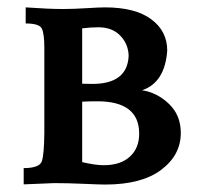

<svg xmlns="http://www.w3.org/2000/svg" viewBox="-20 -494 558 518"><path d="M263.7 3.9Q251 3.9 206.8 2Q162.6 0 126.5 0L43.9 3.4V-40.5Q86.9 -40.5 93 -59.3Q99.1 -78.1 99.6 -135.3V-365.2Q99.6 -403.3 92.8 -417Q85.9 -430.7 49.3 -430.7V-474.1Q111.3 -469.7 148.9 -469.7Q178.2 -469.7 212.9 -471.9Q247.6 -474.1 263.2 -474.1Q344.7 -474.1 387.9 -442.1Q431.2 -410.2 431.2 -357.4Q424.8 -271 363.3 -250.5Q404.3 -244.1 436 -213.6Q467.8 -183.1 467.8 -135.3Q467.8 -75.7 415 -35.9Q362.3 3.9 263.7 3.9ZM259.8 -48.3Q305.2 -48.3 330.3 -71.3Q355.5 -94.2 355.5 -133.3Q355.5 -220.7 242.7 -220.7Q216.8 -220.7 201.7 -219.7V-56.6Q236.8 -48.3 259.8 -48.3ZM229 -267.6Q323.7 -267.6 327.1 -343.3Q326.2 -375.5 304.4 -397.9Q282.7 -420.4 245.6 -420.4Q224.6 -420.4 201.7 -417.5V-268.1Z"/></svg>

Font: Kelvinch
Style: Bold
Weight: 700
Designer: Paul James Miller
Foundry: High-Logic / Made with FontCreator
Version: Version 3.501;March 28, 2021;FontCreator 13.0.0.2683 64-bit